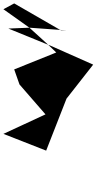

<svg xmlns="http://www.w3.org/2000/svg" viewBox="259 -1074 565 1123"><g transform="rotate(-90 541.5 -512.5)"><path d="M222 -525 526 -406C592 -354 659 -302 725 -250L836 -500L841 -513L796 -466L697 -712L609 -681L434 -529L320 -775ZM841 -513 936 -746 941 -623ZM941 -623 928 -443 1083 -712 1049 -775ZM926 -438 928 -443 926 -406Z"/></g></svg>

Font: bitstorm
Style: suextobl
Weight: 400
Version: Version 0.2